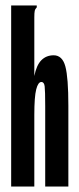

<svg xmlns="http://www.w3.org/2000/svg" viewBox="-20 -685 290 705"><path d="M21 -665H115V-658Q109 -652 107.5 -645Q106 -638 106 -621V-406Q114 -446 132 -464Q150 -482 177 -482Q209 -482 220 -441Q231 -400 231 -297V0H146V-295Q146 -352 144 -368Q142 -384 132 -384Q120 -384 113 -357Q106 -330 106 -263V0H21Z"/></svg>

Font: Inconsolata UltraCondensed Black
Style: Regular
Weight: 900
Width: 1
Monospace: yes
Designer: Raph Levien, Cyreal, Brenton Simpson
Foundry: Raph Levien, Cyreal, Google
Version: Version 3.001; ttfautohint (v1.8.2.53-6de2)